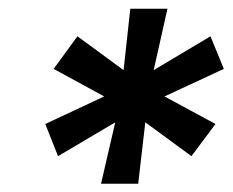

<svg xmlns="http://www.w3.org/2000/svg" viewBox="-20 -748 546 449"><path d="M216.3 -318.4 249.5 -461.9 115.7 -382.8 85.9 -458 223.6 -522.5 105.5 -586.9 161.1 -663.1 269 -584 284.7 -727.5H371.6L339.4 -584L472.2 -663.1L503.4 -586.9L364.7 -522.5L483.9 -458L427.7 -382.8L319.8 -461.9L303.2 -318.4Z"/></svg>

Font: Inter Tight SemiBold
Style: Italic
Weight: 600
Italic angle: -9.39999°
Designer: Rasmus Andersson
Foundry: rsms
Version: Version 3.004